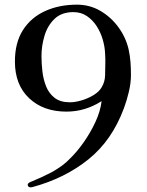

<svg xmlns="http://www.w3.org/2000/svg" viewBox="-20 -758 630 824"><path d="M432 -486Q432 -497 432 -507.5Q432 -518 431 -528Q430 -557 421 -588Q412 -619 395 -645.5Q378 -672 353 -689Q328 -706 295 -706Q244 -706 214 -677Q184 -648 171 -604.5Q158 -561 158 -518Q158 -486 162 -451.5Q166 -417 178 -387Q190 -357 214.5 -338Q239 -319 280 -319Q302 -319 329.5 -327Q357 -335 381 -349.5Q405 -364 416 -383Q430 -406 431 -433Q432 -460 432 -486ZM542 -437Q542 -402 533 -364Q524 -326 512 -294Q461 -156 360 -74.5Q259 7 119 45Q117 45 115.5 45.5Q114 46 112 46Q99 46 99 34Q99 30 105 26Q108 24 111.5 22.5Q115 21 118 20Q140 11 161.5 1Q183 -9 204 -20Q225 -32 244.5 -46Q264 -60 280 -77Q311 -107 340 -148.5Q369 -190 390 -235.5Q411 -281 416 -324Q346 -279 265 -279Q166 -279 105 -336.5Q44 -394 44 -494Q44 -575 78.5 -629Q113 -683 173.5 -710.5Q234 -738 310 -738Q365 -738 410.5 -711.5Q456 -685 488 -641.5Q520 -598 532 -546Q538 -519 540 -491.5Q542 -464 542 -437Z"/></svg>

Font: Kaisei HarunoUmi Medium
Style: Regular
Weight: 500
Designer: Font-Kai, 金井和夫
Foundry: KAZUO KANAI
Version: Version 5.003